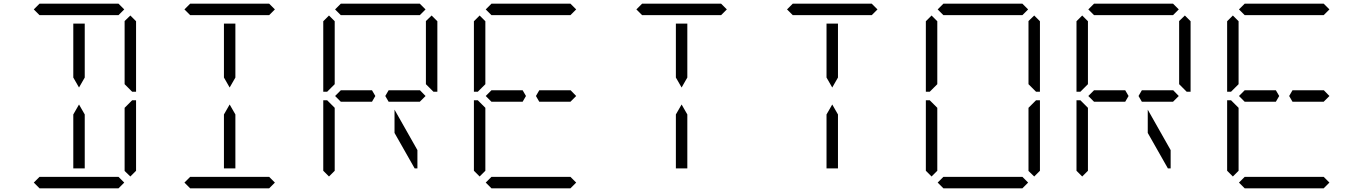

<svg xmlns="http://www.w3.org/2000/svg" viewBox="-20 -1020 7384 1040"><path d="M163 -969 194 -1000H622L653 -969L622 -938H620H439H377H196H194ZM439 -382V-108H377V-382V-400L408 -454L439 -400ZM377 -892H439V-618V-600L408 -546L377 -600V-618ZM653 -31 622 0H194L163 -31L194 -62H196H377H439H620H622ZM655 -436 696 -477H717V-95L686 -64L655 -94ZM686 -936 717 -905V-523H696L655 -564V-906Z M979 -969 1010 -1000H1438L1469 -969L1438 -938H1436H1255H1193H1012H1010ZM1255 -382V-108H1193V-382V-400L1224 -454L1255 -400ZM1193 -892H1255V-618V-600L1224 -546L1193 -600V-618ZM1469 -31 1438 0H1010L979 -31L1010 -62H1012H1193H1255H1436H1438Z M1795 -969 1826 -1000H2254L2285 -969L2254 -938H2252H2071H2009H1828H1826ZM1839 -469H1826L1795 -500L1826 -531H1839H1963H1987H1995L2013 -500L1995 -469H1987H1963ZM2117 -300V-426L2241 -207V-108H2226ZM2318 -936 2349 -905V-523H2328L2287 -564V-906ZM1762 -64 1731 -95V-477H1752L1762 -467L1793 -436V-125V-108V-95ZM1762 -533 1752 -523H1731V-905L1762 -936L1793 -905V-892V-564ZM2241 -531H2255L2285 -500L2254 -469H2241H2117H2093H2085L2067 -500L2085 -531H2093H2117Z M2611 -969 2642 -1000H3070L3101 -969L3070 -938H3068H2887H2825H2644H2642ZM2655 -469H2642L2611 -500L2642 -531H2655H2779H2803H2811L2829 -500L2811 -469H2803H2779ZM3101 -31 3070 0H2642L2611 -31L2642 -62H2644H2825H2887H3068H3070ZM2578 -64 2547 -95V-477H2568L2578 -467L2609 -436V-125V-108V-95ZM2578 -533 2568 -523H2547V-905L2578 -936L2609 -905V-892V-564ZM3057 -531H3071L3101 -500L3070 -469H3057H2933H2909H2901L2883 -500L2901 -531H2909H2933Z M3427 -969 3458 -1000H3886L3917 -969L3886 -938H3884H3703H3641H3460H3458ZM3703 -382V-108H3641V-382V-400L3672 -454L3703 -400ZM3641 -892H3703V-618V-600L3672 -546L3641 -600V-618Z M4243 -969 4274 -1000H4702L4733 -969L4702 -938H4700H4519H4457H4276H4274ZM4519 -382V-108H4457V-382V-400L4488 -454L4519 -400ZM4457 -892H4519V-618V-600L4488 -546L4457 -600V-618Z M5059 -969 5090 -1000H5518L5549 -969L5518 -938H5516H5335H5273H5092H5090ZM5549 -31 5518 0H5090L5059 -31L5090 -62H5092H5273H5335H5516H5518ZM5551 -436 5592 -477H5613V-95L5582 -64L5551 -94ZM5582 -936 5613 -905V-523H5592L5551 -564V-906ZM5026 -64 4995 -95V-477H5016L5026 -467L5057 -436V-125V-108V-95ZM5026 -533 5016 -523H4995V-905L5026 -936L5057 -905V-892V-564Z M5875 -969 5906 -1000H6334L6365 -969L6334 -938H6332H6151H6089H5908H5906ZM5919 -469H5906L5875 -500L5906 -531H5919H6043H6067H6075L6093 -500L6075 -469H6067H6043ZM6197 -300V-426L6321 -207V-108H6306ZM6398 -936 6429 -905V-523H6408L6367 -564V-906ZM5842 -64 5811 -95V-477H5832L5842 -467L5873 -436V-125V-108V-95ZM5842 -533 5832 -523H5811V-905L5842 -936L5873 -905V-892V-564ZM6321 -531H6335L6365 -500L6334 -469H6321H6197H6173H6165L6147 -500L6165 -531H6173H6197Z M6691 -969 6722 -1000H7150L7181 -969L7150 -938H7148H6967H6905H6724H6722ZM6735 -469H6722L6691 -500L6722 -531H6735H6859H6883H6891L6909 -500L6891 -469H6883H6859ZM7181 -31 7150 0H6722L6691 -31L6722 -62H6724H6905H6967H7148H7150ZM6658 -64 6627 -95V-477H6648L6658 -467L6689 -436V-125V-108V-95ZM6658 -533 6648 -523H6627V-905L6658 -936L6689 -905V-892V-564ZM7137 -531H7151L7181 -500L7150 -469H7137H7013H6989H6981L6963 -500L6981 -531H6989H7013Z"/></svg>

Font: DSEG14 Classic Mini
Style: Light
Weight: 300
Designer: Keshikan(Twitter:@keshinomi_88pro)
Version: Version 0.46